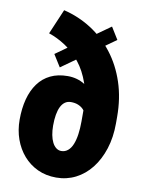

<svg xmlns="http://www.w3.org/2000/svg" viewBox="-87 -831 671 902"><g transform="rotate(10 248.5 -380.5)"><path d="M94.2 -651.9 145 -771Q216.3 -753.9 276.9 -715.1Q337.4 -676.3 382.3 -618.2Q427.2 -560.1 452.1 -485.1Q477.1 -410.2 477.1 -320.3V-289.6Q477.1 -223.1 459.5 -168.2Q441.9 -113.3 410.4 -73.2Q378.9 -33.2 336.4 -11.7Q293.9 9.8 244.1 9.8Q195.3 9.8 155.8 -8.5Q116.2 -26.9 87.6 -59.6Q59.1 -92.3 43.7 -135.5Q28.3 -178.7 28.3 -228.5Q28.3 -282.7 40 -326.9Q51.8 -371.1 75.2 -403.1Q98.6 -435.1 133.8 -452.1Q168.9 -469.2 215.8 -469.2Q262.2 -469.2 298.8 -445.8Q335.4 -422.4 358.6 -380.1Q381.8 -337.9 387.2 -282.2L331.1 -283.2Q331.1 -294.4 326.2 -306.4Q321.3 -318.4 311.5 -328.6Q301.8 -338.9 286.9 -345.2Q272 -351.6 252 -351.6Q235.4 -351.6 223.4 -343Q211.4 -334.5 203.6 -318.6Q195.8 -302.7 191.9 -280Q188 -257.3 188 -228.5Q188 -204.6 191.9 -184.1Q195.8 -163.6 203.4 -148.7Q210.9 -133.8 221.9 -125.5Q232.9 -117.2 246.1 -117.2Q264.2 -117.2 277.8 -128.7Q291.5 -140.1 299.8 -160.9Q308.1 -181.6 312 -209.5Q315.9 -237.3 315.9 -270V-321.3Q315.9 -395 296.6 -450.9Q277.3 -506.8 245.6 -546.6Q213.9 -586.4 174.6 -612.3Q135.3 -638.2 94.2 -651.9ZM415.5 -676.8 171.4 -502.9 135.3 -560.5 379.9 -734.4Z"/></g></svg>

Font: Roboto Condensed Black
Style: Regular
Weight: 900
Designer: Christian Robertson
Foundry: Google
Version: Version 3.008; 2023